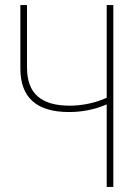

<svg xmlns="http://www.w3.org/2000/svg" viewBox="-20 -734 540 754"><path d="M399 0V-324Q329 -294 251 -294Q60 -294 60 -465V-714H86V-470Q86 -392 128 -355.5Q170 -319 253 -319Q289 -319 326 -326.5Q363 -334 399 -350V-714H425V0Z"/></svg>

Font: Noto Sans Mono ExtraCondensed Thin
Style: Regular
Weight: 100
Width: 2
Designer: Monotype Design Team
Foundry: Monotype Imaging Inc.
Version: Version 2.014; ttfautohint (v1.8.4.7-5d5b)